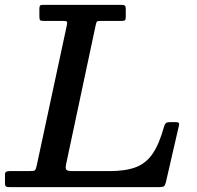

<svg xmlns="http://www.w3.org/2000/svg" viewBox="-62 -770 810 790"><path d="M-41.5 -17.5V-52Q-41.5 -61 -36.2 -63.5Q-31 -66 -22.5 -66H58Q77.5 -66 81.5 -69.2Q85.5 -72.5 89 -88.5L213 -666Q215.5 -678.5 212.8 -681.2Q210 -684 195.5 -684H116.5Q105 -684 102.5 -687.8Q100 -691.5 100 -703.5V-732Q100 -742.5 102.2 -746.2Q104.5 -750 115 -750H437.5Q448.5 -750 452 -746.8Q455.5 -743.5 455.5 -732V-702Q455.5 -691 452.8 -687.5Q450 -684 439.5 -684H352.5Q338.5 -684 336.2 -680.5Q334 -677 331.5 -665.5L210 -94.5Q206.5 -77.5 210.8 -71.8Q215 -66 237 -66H389Q454.5 -66 496.8 -82Q539 -98 566 -137.5Q593 -177 612.5 -247.5Q616 -259 620.2 -263.2Q624.5 -267.5 640.5 -267.5H662Q678 -267.5 674.5 -254.5L620.5 -20Q617.5 -8 613 -4Q608.5 0 593 0H-20Q-32.5 0 -37 -2.5Q-41.5 -5 -41.5 -17.5Z"/></svg>

Font: Besley* Medium
Style: Italic
Weight: 500
Italic angle: -13°
Designer: Owen Earl
Foundry: indestructible type*
Version: Version 3.000; ttfautohint (v1.8.3)